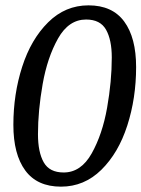

<svg xmlns="http://www.w3.org/2000/svg" viewBox="-20 -691 529 718"><path d="M30 -224Q30 -339 63 -441.5Q96 -544 160 -607.5Q224 -671 311 -671Q400 -671 444.5 -610.5Q489 -550 489 -440Q489 -324 456 -221.5Q423 -119 359 -56Q295 7 208 7Q119 7 74.5 -53.5Q30 -114 30 -224ZM398 -476Q398 -542 376.5 -580Q355 -618 302 -618Q237 -618 197 -547Q157 -476 139.5 -376.5Q122 -277 122 -189Q122 -122 143.5 -84Q165 -46 218 -46Q283 -46 323 -117.5Q363 -189 380.5 -288Q398 -387 398 -476Z"/></svg>

Font: Caladea
Style: Italic
Weight: 400
Italic angle: -9°
Designer: Carolina Giovagnoli and Andres Torresi
Foundry: Carolina Giovagnoli & Andres Torresi
Version: Version 1.001